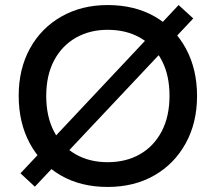

<svg xmlns="http://www.w3.org/2000/svg" viewBox="-20 -730 854 760"><path d="M118 9 61 -44 687 -710 745 -657ZM406 10Q300 10 221 -35.5Q142 -81 98 -162.5Q54 -244 54 -351Q54 -457 98.5 -538Q143 -619 223 -664.5Q303 -710 406 -710Q513 -710 592.5 -664.5Q672 -619 716 -537.5Q760 -456 760 -350Q760 -244 715 -162.5Q670 -81 590.5 -35.5Q511 10 406 10ZM406 -88Q479 -88 534 -119.5Q589 -151 620 -210Q651 -269 651 -351Q651 -432 620.5 -490.5Q590 -549 535 -580.5Q480 -612 406 -612Q335 -612 280 -580.5Q225 -549 194 -490.5Q163 -432 163 -350Q163 -269 193.5 -210Q224 -151 279 -119.5Q334 -88 406 -88Z"/></svg>

Font: REM Medium
Style: Regular
Weight: 400
Version: Version 1.005;gftools[0.9.28]